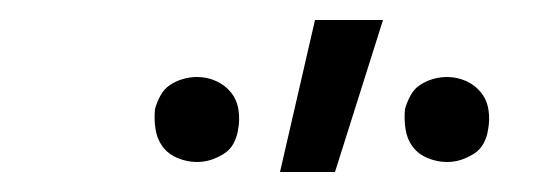

<svg xmlns="http://www.w3.org/2000/svg" viewBox="-20 -772 540 192"><path d="M260 -600 295 -752H363L315 -600ZM427 -610Q417 -610 407.5 -614Q398 -618 392.5 -625.5Q387 -633 385.5 -643Q384 -653 385 -663Q387 -670 390.5 -676.5Q394 -683 400 -687Q406 -691 413 -693Q420 -695 427 -695Q437 -695 446 -691Q455 -687 461 -679.5Q467 -672 468.5 -662Q470 -652 468 -642Q467 -635 463.5 -628.5Q460 -622 453.5 -618Q447 -614 440.5 -612Q434 -610 427 -610ZM177 -610Q167 -610 157.5 -614Q148 -618 142.5 -625.5Q137 -633 135.5 -643Q134 -653 135 -663Q137 -670 140.5 -676.5Q144 -683 150 -687Q156 -691 163 -693Q170 -695 177 -695Q187 -695 196 -691Q205 -687 211 -679.5Q217 -672 218.5 -662Q220 -652 218 -642Q217 -635 213.5 -628.5Q210 -622 203.5 -618Q197 -614 190.5 -612Q184 -610 177 -610Z"/></svg>

Font: Iosevka Curly Slab Light
Style: Italic
Weight: 300
Italic angle: -9°
Monospace: yes
Designer: Belleve Invis
Foundry: Belleve Invis
Version: Version 22.1.2; ttfautohint (v1.8.4)